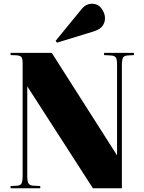

<svg xmlns="http://www.w3.org/2000/svg" viewBox="-20 -1015 774 1035"><path d="M37 0V-12L71 -14Q90 -15 96 -26Q102 -37 102 -70V-673Q102 -698 95.5 -707Q89 -716 66 -717L37 -718V-730H259L610 -179H611V-664Q611 -696 604 -705.5Q597 -715 577 -716L541 -718V-730H702V-718L668 -716Q649 -715 643 -704Q637 -693 637 -660V0H481L128 -548H127V-66Q127 -35 134.5 -25Q142 -15 161 -14L197 -12V0ZM287 -785 280 -795 419 -965Q433 -982 447 -988.5Q461 -995 474 -995Q508 -995 527 -969.5Q546 -944 546 -916Q546 -894 532.5 -875Q519 -856 483 -845Z"/></svg>

Font: Literata 72pt Black
Style: Regular
Weight: 900
Designer: Latin by Veronika Burian and Jose Scaglione. Greek by Irene Vlachou. Cyrillic by Vera Evstafieva.
Foundry: TypeTogether
Version: Version 3.002